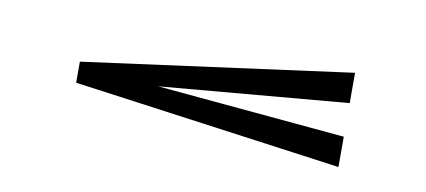

<svg xmlns="http://www.w3.org/2000/svg" viewBox="-31 -400 637 287"><g transform="rotate(10 287.5 -256.5)"><path d="M82.5 -240.5V-272.5L490.5 -327.5V-281.5L204 -256.5L490.5 -230.5V-184.5Z"/></g></svg>

Font: Newsreader Display
Style: Bold
Weight: 700
Designer: Hugues Gentile
Foundry: Production Type
Version: Version 1.001